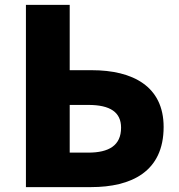

<svg xmlns="http://www.w3.org/2000/svg" viewBox="-20 -765 730 785"><path d="M86 0H352C517 0 649 -63 649 -246C649 -412 523 -478 355 -478H265V-745H86ZM265 -141V-336H341C431 -336 475 -306 475 -243C475 -170 425 -141 341 -141Z"/></svg>

Font: Noto Sans HK Black
Style: Regular
Weight: 900
Designer: Ryoko NISHIZUKA 西塚涼子 (kana, bopomofo & ideographs); Paul D. Hunt (Latin, Greek & Cyrillic); Sandoll Communications 산돌커뮤니
Foundry: Adobe
Version: Version 2.004;hotconv 1.0.118;makeotfexe 2.5.65603